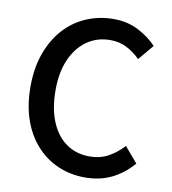

<svg xmlns="http://www.w3.org/2000/svg" viewBox="-85 -823 815 911"><g transform="rotate(10 323.0 -368.0)"><path d="M384 14Q315 14 255.5 -11.5Q196 -37 151 -86Q106 -135 81 -205.5Q56 -276 56 -367Q56 -457 82 -528Q108 -599 153 -648.5Q198 -698 259 -724Q320 -750 390 -750Q458 -750 511 -722Q564 -694 598 -657L536 -583Q507 -612 471.5 -630.5Q436 -649 392 -649Q328 -649 279.5 -615Q231 -581 203.5 -519Q176 -457 176 -370Q176 -283 202 -219.5Q228 -156 276 -122Q324 -88 389 -88Q439 -88 478.5 -109.5Q518 -131 551 -167L614 -93Q569 -41 512.5 -13.5Q456 14 384 14Z"/></g></svg>

Font: Noto Sans SC Medium
Style: Regular
Weight: 500
Designer: Ryoko NISHIZUKA  (kana, bopomofo & ideographs); Paul D. Hunt (Latin, Greek & Cyrillic); Sandoll Communications , Soo-you
Foundry: Adobe
Version: Version 2.004-H2;hotconv 1.0.118;makeotfexe 2.5.65603